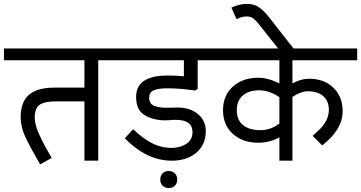

<svg xmlns="http://www.w3.org/2000/svg" viewBox="-50 -816 1834 975"><path d="M448.8 -510V0H378.8V-301.2H235Q176.2 -301.2 151.2 -283.8Q126.2 -266.2 126.2 -218.8Q126.2 -181.2 151.9 -126.9Q177.5 -72.5 212.5 -13.8L153.8 18.8Q103.8 -67.5 79.4 -118.8Q55 -170 55 -221.2Q55 -298.8 97.5 -335Q140 -371.2 227.5 -371.2H378.8V-510H-30V-570H571.2V-510Z M541.2 0ZM707.5 -320Q707.5 -290 731.2 -279.4Q755 -268.8 796.2 -268.8L851.2 -270Q915 -270 955 -236.9Q995 -203.8 995 -150Q995 -81.2 946.9 -40.6Q898.8 0 822.5 0Q695 0 583.8 -113.8L626.2 -160Q673.8 -113.8 721.2 -89.4Q768.8 -65 821.2 -65Q865 -65 896.2 -85.6Q927.5 -106.2 927.5 -145Q927.5 -207.5 842.5 -207.5Q826.2 -207.5 816.2 -206.2Q808.8 -205 787.5 -205Q730 -205 685.6 -230.6Q641.2 -256.2 641.2 -323.8Q641.2 -432.5 801.2 -432.5Q843.8 -432.5 883.8 -428.8V-510H506.2V-570H1077.5V-510H953.8V-365L941.2 -356.2L912.5 -360Q855 -367.5 798.8 -367.5Q751.2 -367.5 729.4 -356.9Q707.5 -346.2 707.5 -320ZM763.8 96.2Q763.8 76.2 775.6 64.4Q787.5 52.5 806.2 52.5Q826.2 52.5 838.1 64.4Q850 76.2 850 96.2Q850 115 838.1 126.9Q826.2 138.8 806.2 138.8Q787.5 138.8 775.6 126.9Q763.8 115 763.8 96.2Z M1435 -392.5Q1478.8 -416.2 1518.8 -416.2Q1596.2 -416.2 1643.1 -370.6Q1690 -325 1690 -251.2Q1690 -158.8 1586.2 -77.5L1537.5 -126.2Q1542.5 -131.2 1567.5 -153.8Q1592.5 -176.2 1606.2 -203.1Q1620 -230 1620 -258.8Q1620 -302.5 1591.9 -327.5Q1563.8 -352.5 1513.8 -352.5Q1477.5 -352.5 1435 -323.8V0H1368.8V-118.8Q1320 -91.2 1261.2 -91.2Q1182.5 -91.2 1132.5 -136.2Q1082.5 -181.2 1082.5 -256.2Q1082.5 -331.2 1132.5 -376.2Q1182.5 -421.2 1261.2 -421.2Q1311.2 -421.2 1368.8 -392.5V-510H1017.5V-570H1763.8V-510H1435ZM1368.8 -188.8V-322.5Q1317.5 -357.5 1266.2 -357.5Q1213.8 -357.5 1183.1 -331.2Q1152.5 -305 1152.5 -256.2Q1152.5 -206.2 1184.4 -180.6Q1216.2 -155 1272.5 -155Q1325 -155 1368.8 -188.8Z M1260 -698.8Q1243.8 -717.5 1232.5 -725Q1221.2 -732.5 1202.5 -732.5Q1185 -732.5 1170 -726.9Q1155 -721.2 1151.2 -718.8L1125 -777.5Q1127.5 -778.8 1138.8 -783.1Q1150 -787.5 1167.5 -791.9Q1185 -796.2 1202.5 -796.2Q1236.2 -796.2 1258.8 -783.1Q1281.2 -770 1311.2 -735L1458.8 -546.2H1381.2Z"/></svg>

Font: Cambay
Style: Regular
Weight: 400
Designer: Pooja Saxena
Foundry: Pooja Saxena
Version: Version 1.181;PS 001.181;hotconv 1.0.70;makeotf.lib2.5.58329